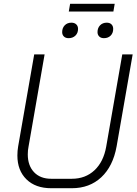

<svg xmlns="http://www.w3.org/2000/svg" viewBox="-20 -988 725 1016"><path d="M72 -165Q72 -190 76 -213L161 -700H216L131 -212Q127 -193 127 -171Q127 -112 160 -77Q193 -42 251 -42H360Q432 -42 480 -87Q528 -132 542 -212L627 -700H682L597 -213Q578 -108 516 -50Q454 8 360 8H251Q168 8 120 -39Q72 -86 72 -165ZM351 -968H587L580 -927H344ZM309 -818Q309 -840 322.5 -854Q336 -868 358 -868Q374 -868 383.5 -859Q393 -850 393 -835Q393 -813 379 -799.5Q365 -786 343 -786Q327 -786 318 -795Q309 -804 309 -818ZM496 -818Q496 -840 509.5 -854Q523 -868 545 -868Q561 -868 570 -859Q579 -850 579 -835Q579 -813 565.5 -799.5Q552 -786 530 -786Q514 -786 505 -795Q496 -804 496 -818Z"/></svg>

Font: Bai Jamjuree Light
Style: Italic
Weight: 300
Italic angle: -10°
Version: Version 1.000; ttfautohint (v1.6)